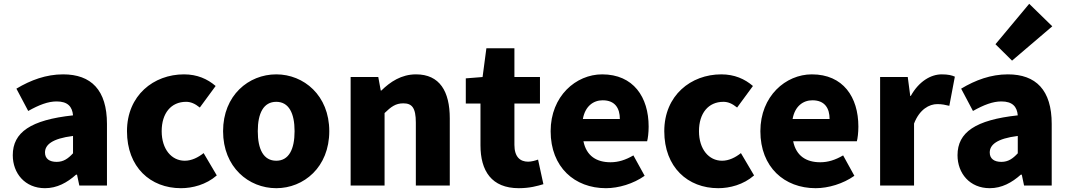

<svg xmlns="http://www.w3.org/2000/svg" viewBox="-20 -973 5601 1007"><path d="M216 14C279 14 332 -15 379 -57H384L396 0H541V-323C541 -501 458 -583 311 -583C222 -583 141 -553 66 -508L128 -391C185 -423 232 -441 277 -441C335 -441 359 -414 363 -368C141 -344 47 -279 47 -159C47 -64 111 14 216 14ZM277 -124C240 -124 216 -140 216 -173C216 -213 252 -246 363 -260V-169C337 -141 313 -124 277 -124Z M929 14C989 14 1061 -4 1117 -53L1048 -170C1019 -147 985 -130 949 -130C880 -130 828 -190 828 -285C828 -379 877 -439 956 -439C980 -439 1002 -430 1028 -409L1111 -522C1068 -559 1014 -583 945 -583C786 -583 646 -473 646 -285C646 -96 769 14 929 14Z M1429 14C1573 14 1707 -96 1707 -285C1707 -473 1573 -583 1429 -583C1284 -583 1150 -473 1150 -285C1150 -96 1284 14 1429 14ZM1429 -130C1362 -130 1332 -190 1332 -285C1332 -379 1362 -439 1429 -439C1495 -439 1525 -379 1525 -285C1525 -190 1495 -130 1429 -130Z M1819 0H1997V-380C2031 -413 2055 -431 2095 -431C2140 -431 2161 -409 2161 -330V0H2339V-352C2339 -494 2286 -583 2162 -583C2085 -583 2027 -544 1980 -498H1977L1964 -569H1819Z M2701 14C2759 14 2800 2 2830 -7L2802 -136C2788 -131 2768 -125 2750 -125C2708 -125 2678 -150 2678 -213V-430H2812V-569H2678V-720H2531L2511 -569L2423 -562V-430H2500V-211C2500 -77 2558 14 2701 14Z M3158 14C3224 14 3302 -9 3361 -51L3302 -158C3261 -134 3223 -122 3182 -122C3110 -122 3056 -154 3040 -232H3374C3378 -246 3382 -277 3382 -309C3382 -464 3302 -583 3138 -583C3001 -583 2868 -469 2868 -285C2868 -96 2994 14 3158 14ZM3037 -349C3049 -416 3092 -447 3141 -447C3206 -447 3231 -405 3231 -349Z M3747 14C3807 14 3879 -4 3935 -53L3866 -170C3837 -147 3803 -130 3767 -130C3698 -130 3646 -190 3646 -285C3646 -379 3695 -439 3774 -439C3798 -439 3820 -430 3846 -409L3929 -522C3886 -559 3832 -583 3763 -583C3604 -583 3464 -473 3464 -285C3464 -96 3587 14 3747 14Z M4258 14C4324 14 4402 -9 4461 -51L4402 -158C4361 -134 4323 -122 4282 -122C4210 -122 4156 -154 4140 -232H4474C4478 -246 4482 -277 4482 -309C4482 -464 4402 -583 4238 -583C4101 -583 3968 -469 3968 -285C3968 -96 4094 14 4258 14ZM4137 -349C4149 -416 4192 -447 4241 -447C4306 -447 4331 -405 4331 -349Z M4596 0H4774V-325C4803 -400 4854 -427 4896 -427C4921 -427 4938 -423 4959 -418L4988 -571C4972 -578 4953 -583 4919 -583C4862 -583 4799 -546 4757 -470H4754L4741 -569H4596Z M5171 14C5234 14 5287 -15 5334 -57H5339L5351 0H5496V-323C5496 -501 5413 -583 5266 -583C5177 -583 5096 -553 5021 -508L5083 -391C5140 -423 5187 -441 5232 -441C5290 -441 5314 -414 5318 -368C5096 -344 5002 -279 5002 -159C5002 -64 5066 14 5171 14ZM5232 -124C5195 -124 5171 -140 5171 -173C5171 -213 5207 -246 5318 -260V-169C5292 -141 5268 -124 5232 -124ZM5288 -655 5499 -835 5378 -953 5201 -741Z"/></svg>

Font: Noto Sans CJK HK Black
Style: Regular
Weight: 900
Designer: Ryoko NISHIZUKA 西塚涼子 (kana, bopomofo & ideographs); Paul D. Hunt (Latin, Greek & Cyrillic); Sandoll Communications 산돌커뮤니
Foundry: Adobe
Version: Version 2.004;hotconv 1.0.118;makeotfexe 2.5.65603